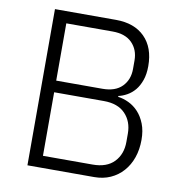

<svg xmlns="http://www.w3.org/2000/svg" viewBox="-79 -771 796 845"><g transform="rotate(10 319.0 -349.0)"><path d="M99 -698H372Q454 -698 500.5 -651.5Q547 -605 547 -522Q547 -486 537.5 -459Q528 -432 513 -414Q498 -396 478.5 -385Q459 -374 440 -370V-366Q464 -363 488 -351.5Q512 -340 531 -319.5Q550 -299 562 -268.5Q574 -238 574 -197Q574 -154 561.5 -118Q549 -82 525.5 -55.5Q502 -29 469.5 -14.5Q437 0 397 0H99ZM159 -53H381Q444 -53 477 -87.5Q510 -122 510 -177V-214Q510 -268 477 -302.5Q444 -337 381 -337H159ZM159 -389H366Q423 -389 453 -419.5Q483 -450 483 -498V-536Q483 -584 453 -614.5Q423 -645 366 -645H159Z"/></g></svg>

Font: IBM Plex Thai Light
Style: Regular
Weight: 300
Designer: Mike Abbink, Paul van der Laan, Pieter van Rosmalen, Ben Mitchell, Mark Frömberg
Foundry: Bold Monday
Version: Version 1.0